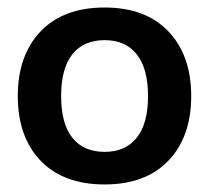

<svg xmlns="http://www.w3.org/2000/svg" viewBox="-20 -742 551 506"><path d="M255.9 -255.9Q147 -255.9 86.9 -318.6Q26.9 -381.3 26.9 -488.8Q26.9 -596.2 86.9 -659.2Q147 -722.2 255.9 -722.2Q363.8 -722.2 423.8 -659.2Q483.9 -596.2 483.9 -488.8Q483.9 -381.3 423.8 -318.6Q363.8 -255.9 255.9 -255.9ZM255.9 -341.8Q310.5 -341.8 340.3 -378.9Q370.1 -416 370.1 -488.8Q370.1 -561.5 340.3 -598.9Q310.5 -636.2 255.9 -636.2Q200.2 -636.2 170.7 -598.9Q141.1 -561.5 141.1 -488.8Q141.1 -416 170.7 -378.9Q200.2 -341.8 255.9 -341.8Z"/></svg>

Font: Creato Display
Style: Bold
Weight: 700
Version: Version 1.000